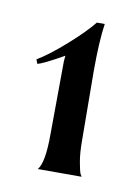

<svg xmlns="http://www.w3.org/2000/svg" viewBox="-47 -747 255 358"><g transform="rotate(10 80.5 -568.0)"><path d="M48 -424Q60 -438 60 -491L61 -631L62 -641Q23 -619 13 -617L10 -625Q32 -638 63 -665.5Q94 -693 109 -712H124Q119 -679 119 -622L120 -491Q120 -467 123 -450.5Q126 -434 128 -429L131 -424Z"/></g></svg>

Font: Coconat
Style: Regular
Weight: 400
Designer: Sara Lavazza
Foundry: Collletttivo
Version: Version 1.000;Glyphs 3.2 (3217)